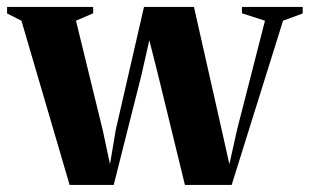

<svg xmlns="http://www.w3.org/2000/svg" viewBox="-32 -522 874 542"><path d="M-12 -484V-502.5H231V-484.5L182.5 -463.5L258.5 -152.5L278.5 -58.5L295 -156.5L374.5 -502.5H515.5L594.5 -152.5L615.5 -58.5L637.5 -157L716 -463.5L651 -484.5V-502.5H822.5V-484L767 -463.5L622 0H490L414 -311.5L389.5 -408.5L367.5 -311L289 0H164.5L28.5 -463.5Z"/></svg>

Font: Merriweather 144pt
Style: Bold
Weight: 700
Version: Version 2.100